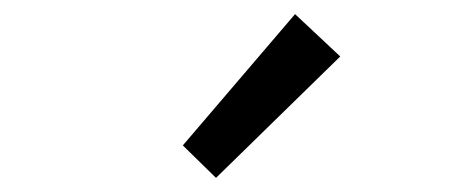

<svg xmlns="http://www.w3.org/2000/svg" viewBox="-20 -892 646 272"><path d="M286 -640 462 -812 398 -872 239 -686Z"/></svg>

Font: Source Han Sans JP
Style: Regular
Weight: 400
Designer: Ryoko NISHIZUKA 西塚涼子 (kana, bopomofo & ideographs); Paul D. Hunt (Latin, Greek & Cyrillic); Sandoll Communications 산돌커뮤니
Foundry: Adobe
Version: Version 2.004;hotconv 1.0.118;makeotfexe 2.5.65603